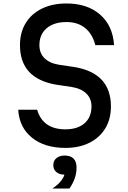

<svg xmlns="http://www.w3.org/2000/svg" viewBox="-20 -836 740 1106"><path d="M194 -204Q227 -91 357 -91Q427 -91 467 -126Q507 -161 507 -223Q507 -268 477.5 -297Q448 -326 393 -335L305 -348Q95 -383 95 -576Q95 -649 128 -703Q161 -757 221.5 -786.5Q282 -816 363 -816Q483 -816 556.5 -752Q630 -688 637 -576H529Q513 -640 470.5 -674.5Q428 -709 363 -709Q291 -709 249 -673.5Q207 -638 207 -576Q207 -530 236 -501Q265 -472 320 -463L408 -450Q619 -415 619 -223Q619 -150 586.5 -96.5Q554 -43 495 -13.5Q436 16 357 16Q237 16 164 -43Q91 -102 85 -204ZM282 250Q312 230 329.5 208.5Q347 187 351 170Q322 170 304.5 155Q287 140 287 115Q287 90 305 75Q323 60 352 60Q421 60 421 130Q421 191 380 250Z"/></svg>

Font: Martian Mono
Style: Regular
Weight: 400
Monospace: yes
Designer: Roman Shamin
Foundry: Evil Martians
Version: Version 1.000; ttfautohint (v1.8.4.7-5d5b)